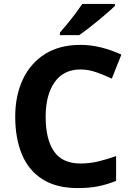

<svg xmlns="http://www.w3.org/2000/svg" viewBox="-20 -954 677 984"><path d="M393 -598Q306 -598 260 -533Q214 -468 214 -355Q214 -241 256.5 -178.5Q299 -116 393 -116Q437 -116 480.5 -126Q524 -136 575 -154V-27Q528 -8 482 1Q436 10 379 10Q269 10 197.5 -35.5Q126 -81 92 -163.5Q58 -246 58 -356Q58 -464 97 -547Q136 -630 210.5 -677Q285 -724 393 -724Q446 -724 499.5 -710.5Q553 -697 602 -674L553 -551Q513 -570 472.5 -584Q432 -598 393 -598ZM569 -934V-924Q555 -910 532 -890Q509 -870 482.5 -848Q456 -826 430.5 -806.5Q405 -787 386 -774H287V-787Q303 -805 324.5 -831Q346 -857 366.5 -884.5Q387 -912 402 -934Z"/></svg>

Font: Noto IKEA Arabic
Style: Bold
Weight: 700
Designer: Monotype Design Team
Foundry: Monotype Imaging Inc.
Version: Version 1.200